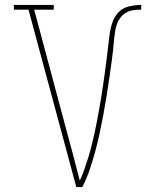

<svg xmlns="http://www.w3.org/2000/svg" viewBox="-20 -755 640 775"><path d="M288 0 95 -716H36V-735H197V-716H118L244 -245Q259 -190 273.5 -135.5Q288 -81 302 -26Q313 -49 321 -72.5Q329 -96 336.5 -120Q344 -144 350 -168.5Q356 -193 361.5 -217.5Q367 -242 371.5 -266.5Q376 -291 380.5 -315.5Q385 -340 389 -365Q393 -390 396.5 -414.5Q400 -439 403.5 -464Q407 -489 410 -513.5Q413 -538 416 -563Q419 -588 422 -613Q425 -638 433 -662.5Q441 -687 458 -705Q475 -723 500 -729Q525 -735 550 -735V-716Q534 -716 518.5 -714Q503 -712 489 -704Q475 -696 465.5 -683Q456 -670 451 -655Q446 -640 444 -624Q442 -608 440 -593V-592Q437 -554 432 -516.5Q427 -479 421.5 -441.5Q416 -404 410 -366Q404 -328 397 -291Q390 -254 382 -216.5Q374 -179 364 -142.5Q354 -106 342 -70Q330 -34 312 0Z"/></svg>

Font: Iosevka Slab Thin Extended
Style: Regular
Weight: 100
Width: 7
Monospace: yes
Designer: Belleve Invis
Foundry: Belleve Invis
Version: Version 11.1.1; ttfautohint (v1.8.3)